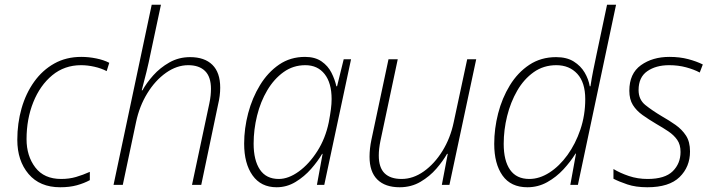

<svg xmlns="http://www.w3.org/2000/svg" viewBox="-20 -780 3001 810"><path d="M234 10Q148 10 100.5 -46Q53 -102 53 -190Q53 -260 71 -323Q89 -386 124 -435Q159 -484 209 -512Q259 -540 323 -540Q354 -540 386 -533.5Q418 -527 441 -515L430 -480Q407 -492 378 -498.5Q349 -505 322 -505Q252 -505 200.5 -462.5Q149 -420 120.5 -349Q92 -278 92 -193Q92 -122 129 -73.5Q166 -25 238 -25Q272 -25 301 -33.5Q330 -42 359 -55V-20Q335 -7 304.5 1.5Q274 10 234 10Z M459 0 620 -760H659L616 -558Q608 -518 598 -477Q588 -436 578 -399H581Q598 -430 626.5 -462Q655 -494 694.5 -516.5Q734 -539 782 -539Q843 -539 876 -506.5Q909 -474 909 -410Q909 -376 900 -339L829 0H790L863 -343Q867 -362 868.5 -377Q870 -392 870 -405Q870 -456 845 -480.5Q820 -505 774 -505Q726 -505 680.5 -473Q635 -441 601.5 -386.5Q568 -332 554 -265L498 0Z M1147 10Q1081 10 1045.5 -40Q1010 -90 1010 -174Q1010 -238 1027 -302.5Q1044 -367 1077 -421Q1110 -475 1157.5 -507.5Q1205 -540 1267 -540Q1309 -540 1336.5 -521Q1364 -502 1378.5 -473Q1393 -444 1399 -416H1402L1430 -530H1461L1348 0H1317L1341 -131H1339Q1321 -100 1292.5 -67.5Q1264 -35 1227 -12.5Q1190 10 1147 10ZM1156 -25Q1197 -25 1240.5 -56.5Q1284 -88 1318.5 -142Q1353 -196 1367 -264Q1373 -296 1376 -319Q1379 -342 1379 -362Q1379 -430 1349.5 -467.5Q1320 -505 1268 -505Q1217 -505 1176.5 -476Q1136 -447 1107.5 -399Q1079 -351 1064.5 -292Q1050 -233 1050 -174Q1050 -104 1076.5 -64.5Q1103 -25 1156 -25Z M1666 10Q1605 10 1572 -22.5Q1539 -55 1539 -119Q1539 -136 1541 -154Q1543 -172 1547 -191L1619 -530H1658L1585 -186Q1578 -152 1578 -124Q1578 -73 1602.5 -49Q1627 -25 1674 -25Q1723 -25 1768 -57Q1813 -89 1846.5 -143Q1880 -197 1894 -264L1951 -530H1989L1876 0H1844L1869 -131H1866Q1849 -101 1821 -68.5Q1793 -36 1754 -13Q1715 10 1666 10Z M2205 10Q2135 10 2100 -39.5Q2065 -89 2065 -173Q2065 -237 2081.5 -301.5Q2098 -366 2131 -420Q2164 -474 2213 -506.5Q2262 -539 2326 -539Q2371 -539 2400.5 -520.5Q2430 -502 2446.5 -474Q2463 -446 2468 -416H2471Q2476 -450 2483 -484.5Q2490 -519 2497 -552L2541 -760H2579L2418 0H2386L2410 -132H2408Q2387 -98 2357 -65.5Q2327 -33 2288.5 -11.5Q2250 10 2205 10ZM2213 -25Q2256 -25 2298 -52Q2340 -79 2374 -126Q2408 -173 2428.5 -233.5Q2449 -294 2449 -362Q2449 -432 2415.5 -468.5Q2382 -505 2327 -505Q2273 -505 2231.5 -475.5Q2190 -446 2162 -397.5Q2134 -349 2119.5 -290.5Q2105 -232 2105 -173Q2105 -102 2132 -63.5Q2159 -25 2213 -25Z M2711 10Q2662 10 2626.5 -2Q2591 -14 2568 -26V-67Q2596 -50 2633 -37.5Q2670 -25 2712 -25Q2785 -25 2818 -57.5Q2851 -90 2851 -139Q2851 -170 2837 -190Q2823 -210 2800 -225.5Q2777 -241 2749 -257Q2717 -276 2691 -294.5Q2665 -313 2650 -337Q2635 -361 2635 -397Q2635 -470 2684 -505Q2733 -540 2804 -540Q2848 -540 2883.5 -530.5Q2919 -521 2945 -508L2932 -474Q2908 -487 2874.5 -496Q2841 -505 2803 -505Q2747 -505 2710.5 -479.5Q2674 -454 2674 -400Q2674 -360 2702.5 -337Q2731 -314 2773 -289Q2803 -272 2830 -253Q2857 -234 2874 -208Q2891 -182 2891 -141Q2891 -76 2847 -33Q2803 10 2711 10Z"/></svg>

Font: Noto Sans Disp ExtLt
Style: Italic
Weight: 200
Italic angle: -12°
Designer: Monotype Design Team
Foundry: Monotype Imaging Inc.
Version: Version 2.000;GOOG;noto-source:20170915:90ef993387c0